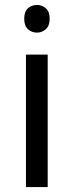

<svg xmlns="http://www.w3.org/2000/svg" viewBox="-20 -757 298 777"><path d="M130 -737Q150 -737 165.5 -723.5Q181 -710 181 -681Q181 -653 165.5 -639Q150 -625 130 -625Q108 -625 93 -639Q78 -653 78 -681Q78 -710 93 -723.5Q108 -737 130 -737ZM173 -536V0H85V-536Z"/></svg>

Font: Noto Sans Old Turkic
Style: Regular
Weight: 400
Designer: Monotype Design Team
Foundry: Monotype Imaging Inc.
Version: Version 2.003; ttfautohint (v1.8.4.7-5d5b)